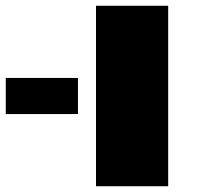

<svg xmlns="http://www.w3.org/2000/svg" viewBox="-20 -645 727 665"><path d="M312.5 0H562.5V-625H312.5ZM0 -250H250V-375H0Z"/></svg>

Font: Faithful 32x
Style: Bold
Weight: 400
Foundry: Faithful Resource Pack
Version: Version 1.0; January 27, 2023